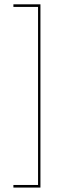

<svg xmlns="http://www.w3.org/2000/svg" viewBox="-20 -734 270 888"><path d="M42 133.5H167V-714H42V-702H156V121.5H42Z"/></svg>

Font: Anybody SemiExpanded Thin
Style: Regular
Weight: 250
Width: 6
Version: Version 1.113;gftools[0.9.25]